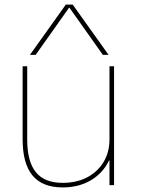

<svg xmlns="http://www.w3.org/2000/svg" viewBox="-20 -810 618 840"><path d="M254 10Q166 10 122.5 -42Q79 -94 79 -200V-520H99V-200Q99 -103 137 -56.5Q175 -10 254 -10Q315 -10 361 -34Q407 -58 433 -101Q459 -144 459 -200V-520H479V0H459V-108H457Q430 -52 377 -21Q324 10 254 10ZM111 -570 268 -790H298L455 -570H430L284 -776H282L136 -570Z"/></svg>

Font: M PLUS 1 Thin
Style: Regular
Weight: 100
Designer: Coji Morishita
Foundry: UNDERFOREST DESIGN
Version: Version 1.001